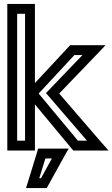

<svg xmlns="http://www.w3.org/2000/svg" viewBox="-20 -738 570 973"><path d="M421 -25H375L176 -264L357 -459H398L228 -282L213 -266L228 -249L421 -25ZM157 0V-209L344 16L352 25H364H476H530L494 -16L280 -264L475 -467L515 -509H457H347H336L328 -501L157 -317V-693V-718H132H42H17V-693V0V25H42H132H157V0ZM107 -25H67V-668H107V-25ZM286 15H192H173L168 33L122 183L112 215H146H203H217L224 202L307 52L328 15H286ZM243 65 188 165H179L210 65H243Z"/></svg>

Font: Gamestation DisplayOutline
Style: Regular
Weight: 400
Designer: Jonas Hecksher
Foundry: Jonas Hecksher, Playtypeª, e-types AS
Version: Version 1.003